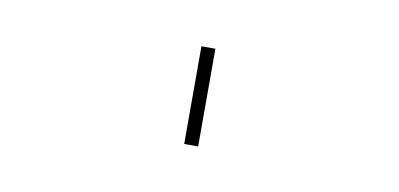

<svg xmlns="http://www.w3.org/2000/svg" viewBox="-32 14 563 271"><g transform="rotate(10 250.0 150.0)"><path d="M240 220V80H260V220Z"/></g></svg>

Font: Zed Mono Thin
Style: Regular
Weight: 100
Monospace: yes
Designer: Belleve Invis
Foundry: Belleve Invis
Version: Version 1.0.0; ttfautohint (v1.8.4)